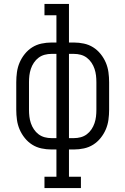

<svg xmlns="http://www.w3.org/2000/svg" viewBox="-20 -755 640 980"><path d="M207 205V147H268V8H243Q217 8 191.5 2.5Q166 -3 144.5 -16.5Q123 -30 106.5 -50.5Q90 -71 80 -94.5Q70 -118 66.5 -143.5Q63 -169 63 -195V-335Q63 -361 66.5 -386.5Q70 -412 80 -435.5Q90 -459 106.5 -479.5Q123 -500 144.5 -513.5Q166 -527 191.5 -532.5Q217 -538 243 -538H268V-677H207V-735H332V-538H357Q383 -538 408.5 -532.5Q434 -527 455.5 -513.5Q477 -500 493.5 -479.5Q510 -459 520 -435.5Q530 -412 533.5 -386.5Q537 -361 537 -335V-195Q537 -169 533.5 -143.5Q530 -118 520 -94.5Q510 -71 493.5 -50.5Q477 -30 455.5 -16.5Q434 -3 408.5 2.5Q383 8 357 8H332V147H393V205ZM243 -50H268V-480H243Q225 -480 208 -475.5Q191 -471 177 -460.5Q163 -450 153 -435Q143 -420 137.5 -403.5Q132 -387 130 -370Q128 -353 128 -335V-195Q128 -177 130 -160Q132 -143 137.5 -126.5Q143 -110 153 -95Q163 -80 177 -69.5Q191 -59 208 -54.5Q225 -50 243 -50ZM357 -50Q375 -50 392 -54.5Q409 -59 423 -69.5Q437 -80 447 -95Q457 -110 462.5 -126.5Q468 -143 470 -160Q472 -177 472 -195V-335Q472 -353 470 -370Q468 -387 462.5 -403.5Q457 -420 447 -435Q437 -450 423 -460.5Q409 -471 392 -475.5Q375 -480 357 -480H332V-50Z"/></svg>

Font: Iosevka Slab Light Extended
Style: Regular
Weight: 300
Width: 7
Monospace: yes
Designer: Belleve Invis
Foundry: Belleve Invis
Version: Version 11.1.0; ttfautohint (v1.8.3)